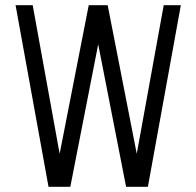

<svg xmlns="http://www.w3.org/2000/svg" viewBox="-20 -720 757 740"><path d="M466 0 329 -700H395L532 0ZM167 0 40 -700H106L233 0ZM185 0 322 -700H388L251 0ZM484 0 611 -700H677L550 0Z"/></svg>

Font: Akshar Light Light
Style: Regular
Weight: 300
Version: Version 1.100